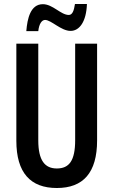

<svg xmlns="http://www.w3.org/2000/svg" viewBox="-20 -933 569 963"><path d="M416 -913H356C351 -879 343 -858 325 -858C285 -858 245 -912 195 -912C133 -912 117 -840 112 -777H172C176 -814 190 -833 206 -833C237 -833 286 -778 334 -778C379 -778 413 -825 416 -913ZM467 -714H357V-230C357 -127 327 -88 265 -88C205 -88 172 -128 172 -229V-714H62V-227C62 -66 133 10 265 10C397 10 467 -66 467 -229Z"/></svg>

Font: Noto Sans Display Condensed Medium
Style: Regular
Weight: 500
Width: 3
Designer: Monotype Design Team
Foundry: Monotype Imaging Inc.
Version: Version 1.900